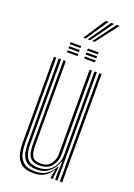

<svg xmlns="http://www.w3.org/2000/svg" viewBox="-164 -931 698 1000"><g transform="rotate(20 185.0 -430.5)"><path d="M160.2 7Q110 7 86.9 -13.9Q63.8 -34.8 57.2 -64.9Q50.8 -95 50.8 -122.2V-600H64V-124.5Q64 -98.2 69.9 -70.5Q75.8 -42.8 96.9 -23.8Q118 -4.8 163.8 -4.8Q199.5 -4.8 225.2 -21.8Q251 -38.8 266.5 -69.5H270.2L263.8 -11.8V0H250.2L250 -5.5L258.8 -45.8H256Q240.2 -20.8 216.2 -6.9Q192.2 7 160.2 7ZM302 0V-600H315.2V0ZM173.8 -41.8Q142 -41.8 127.1 -54.9Q112.2 -68 108 -88Q103.8 -108 103.8 -128.8V-600H117V-129.5Q117 -100.2 126.6 -76.9Q136.2 -53.5 175.5 -53.5Q213 -53.5 230.8 -77.6Q248.5 -101.8 248.5 -133.2V-600H262.2V-134Q262.2 -98.8 240.5 -70.2Q218.8 -41.8 173.8 -41.8ZM167 -17Q116.8 -17.2 97 -44.9Q77.2 -72.5 77.2 -125.2V-600H90.5V-126.8Q90.5 -80.2 107.4 -54.5Q124.2 -28.8 171.2 -28.8Q206.5 -28.8 229.6 -45.1Q252.8 -61.5 264.1 -86Q275.5 -110.5 275.5 -135.2V-600H288.8V0H275.5V-32L278.8 -100.5H275Q263.8 -64.8 236.2 -40.8Q208.8 -16.8 167 -17ZM202.2 -689.5V-700.8H261.5V-689.5ZM106 -689.5V-700.8H165V-689.5ZM106 -667.2V-678.5H165V-667.2ZM202.2 -667.2V-678.5H261.5V-667.2ZM106 -645V-656.2H165V-645ZM202.2 -645V-656.2H261.5V-645ZM160.5 -745 240.8 -867.8H256.5L173.2 -745ZM210.5 -745 302 -867.8H317.5L223.2 -745ZM185.5 -745 271.2 -867.8H287L198.2 -745Z"/></g></svg>

Font: Big Shoulders Inline Display
Style: Regular
Weight: 400
Designer: Patric King
Foundry: XO Type Co
Version: Version 1.000